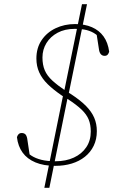

<svg xmlns="http://www.w3.org/2000/svg" viewBox="-20 -781 561 918"><path d="M192 117 282 -327H306L216 117ZM244 12Q189 12 149.5 -4.5Q110 -21 88 -51.5Q66 -82 61 -125Q63 -133 68.5 -139Q74 -145 84 -145Q94 -145 100.5 -139.5Q107 -134 110 -119L124 -26L92 -66Q111 -49 130.5 -36.5Q150 -24 177.5 -17Q205 -10 246 -10Q295 -10 333 -27.5Q371 -45 392.5 -77Q414 -109 414 -152Q414 -185 404 -209.5Q394 -234 370 -257Q346 -280 303 -308L276 -324Q235 -352 208 -378.5Q181 -405 167.5 -435Q154 -465 154 -501Q154 -552 179 -589Q204 -626 246 -646Q288 -666 339 -666Q385 -666 419.5 -651Q454 -636 475 -607Q496 -578 502 -534Q500 -526 495 -520Q490 -514 480 -514Q469 -514 462 -522Q455 -530 453 -546L440 -630L471 -586Q454 -606 436 -618.5Q418 -631 395 -637Q372 -643 337 -643Q290 -643 255.5 -624.5Q221 -606 202 -575Q183 -544 183 -506Q183 -471 194 -445Q205 -419 230 -396Q255 -373 295 -346L321 -330Q365 -301 391.5 -274Q418 -247 430.5 -218Q443 -189 443 -154Q443 -115 428 -84Q413 -53 386 -31.5Q359 -10 323 1Q287 12 244 12ZM284 -331 372 -761H396L308 -331Z"/></svg>

Font: Source Serif 4 ExtraLight
Style: Italic
Weight: 250
Italic angle: -12°
Designer: Frank Grießhammer
Foundry: Adobe Systems Incorporated
Version: Version 4.004;hotconv 1.0.116;makeotfexe 2.5.65601